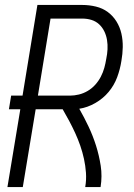

<svg xmlns="http://www.w3.org/2000/svg" viewBox="-20 -755 540 775"><path d="M10 0 62 -314H16L25 -369H71L131 -735H312Q340 -735 367 -728.5Q394 -722 415 -706.5Q436 -691 450 -668.5Q464 -646 470 -619.5Q476 -593 475.5 -565Q475 -537 470 -509Q465 -476 453 -443.5Q441 -411 418.5 -384Q396 -357 364.5 -339Q333 -321 300 -316Q320 -281 337.5 -244Q355 -207 367.5 -167.5Q380 -128 386.5 -86Q393 -44 386 0H324Q329 -29 327 -57.5Q325 -86 319 -113.5Q313 -141 304 -167Q295 -193 283.5 -218Q272 -243 259.5 -266.5Q247 -290 233 -314H124L72 0ZM133 -369H262Q280 -369 298.5 -373.5Q317 -378 334 -388Q351 -398 364.5 -413Q378 -428 387 -445.5Q396 -463 401 -481Q406 -499 409 -518Q413 -537 414 -556Q415 -575 412 -593.5Q409 -612 401 -628.5Q393 -645 380 -657Q367 -669 349.5 -674.5Q332 -680 312 -680H184Z"/></svg>

Font: Iosevka Curly Light
Style: Italic
Weight: 300
Italic angle: -9°
Monospace: yes
Designer: Belleve Invis
Foundry: Belleve Invis
Version: Version 22.1.2; ttfautohint (v1.8.4)